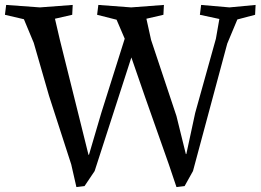

<svg xmlns="http://www.w3.org/2000/svg" viewBox="-42 -730 1057 779"><path d="M880 -553 741 -36 707 25 674 29 643 -63 546 -338 491 -497 342 -36 301 25 268 29 247 -63 157 -341 95 -556 55 -652 -22 -670 -17 -710 120 -700 253 -710 251 -670 181 -654 201 -568 278 -259 317 -102H319L369 -272L464 -573L431 -650L352 -670L357 -710L490 -700L623 -710L621 -670L552 -654L571 -568L674 -259L712 -105H714L750 -272L834 -573L848 -653L769 -670L774 -710L889 -700L995 -710L993 -670L921 -651Z"/></svg>

Font: Alike Angular
Style: Regular
Weight: 400
Version: Version 1.210